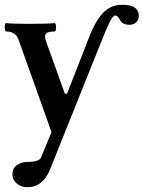

<svg xmlns="http://www.w3.org/2000/svg" viewBox="-45 -515 602 805"><path d="M69 270Q43 270 25 254Q7 238 7 216Q7 190 26.5 177Q46 164 68 164Q120 164 127 145L171 39L33 -348Q21 -383 -19 -383Q-23 -383 -24.5 -392Q-26 -401 -24.5 -409.5Q-23 -418 -19 -418Q11 -415 80 -415Q152 -415 183 -418Q188 -418 189.5 -409.5Q191 -401 189.5 -392Q188 -383 183 -383Q156 -383 148 -374Q140 -365 148 -342L227 -122H236L327 -355Q354 -426 386.5 -460.5Q419 -495 468 -495Q506 -495 521.5 -482Q537 -469 537 -449Q537 -433 526.5 -422Q516 -411 496 -411Q487 -411 476.5 -414.5Q466 -418 459 -430Q449 -450 438 -450Q428 -450 413.5 -420Q399 -390 369 -314L165 195Q135 270 69 270Z"/></svg>

Font: Junicode
Style: Bold
Weight: 700
Designer: Peter S. Baker
Version: Version 2.100; ttfautohint (v1.8.4)